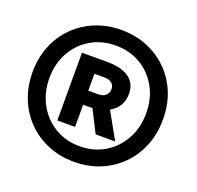

<svg xmlns="http://www.w3.org/2000/svg" viewBox="-128 -864 1032 1007"><g transform="rotate(20 388.0 -360.5)"><path d="M384.8 7.8Q306.2 7.8 239.7 -19.5Q173.3 -46.9 124 -96.7Q74.7 -146.5 47.6 -213.6Q20.5 -280.8 20.5 -360.4Q20.5 -439.9 47.6 -507.1Q74.7 -574.2 124 -623.5Q173.3 -672.9 239.7 -700.2Q306.2 -727.5 384.8 -727.5Q463.4 -727.5 529.8 -700.2Q596.2 -672.9 645.5 -623.5Q694.8 -574.2 721.9 -507.1Q749 -439.9 748.5 -360.4Q749 -280.8 721.9 -213.6Q694.8 -146.5 645.5 -96.7Q596.2 -46.9 529.8 -19.5Q463.4 7.8 384.8 7.8ZM384.8 -79.1Q462.4 -79.1 523.4 -115.7Q584.5 -152.3 619.6 -216.1Q654.8 -279.8 654.8 -360.4Q654.8 -441.9 619.6 -505.1Q584.5 -568.4 523.4 -604.5Q462.4 -640.6 384.8 -640.6Q306.6 -640.6 245.6 -604.5Q184.6 -568.4 149.4 -505.1Q114.3 -441.9 114.3 -361.3Q114.3 -280.3 149.7 -216.3Q185.1 -152.3 246.1 -115.7Q307.1 -79.1 384.8 -79.1ZM229.5 -166.5V-544.4H372.1Q449.2 -544.4 492.2 -514.4Q535.2 -484.4 535.2 -425.3Q535.2 -351.1 469.7 -314.5L552.2 -166.5H443.4L380.4 -290.5Q372.1 -290 363.8 -290H328.6V-166.5ZM385.3 -462.9H328.6V-368.7H385.3Q411.6 -368.7 426 -382.6Q440.4 -396.5 440.4 -417Q440.4 -439.5 425.3 -451.2Q410.2 -462.9 385.3 -462.9Z"/></g></svg>

Font: Reddit Sans ExtraBold
Style: Regular
Weight: 800
Designer: Stephen Hutchings
Foundry: Reddit
Version: Version 1.014; ttfautohint (v1.8.4.7-5d5b)